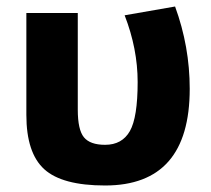

<svg xmlns="http://www.w3.org/2000/svg" viewBox="-20 -560 649 590"><path d="M563 -287Q563 10 303 10Q171 10 116 -40Q61 -90 61 -207V-520H219V-223Q219 -161 238 -138Q257 -115 303 -115Q355 -115 379 -157Q403 -199 403 -308Q403 -410 363 -513L518 -540Q563 -417 563 -287Z"/></svg>

Font: Mplus 1p ExtraBold
Style: Regular
Weight: 800
Version: Version 1.061